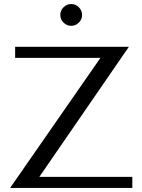

<svg xmlns="http://www.w3.org/2000/svg" viewBox="-20 -932 706 952"><path d="M55 -700V-645H478L30 0H636V-55H175L619 -700ZM279 -858Q279 -836 295 -820Q311 -804 333 -804Q355 -804 371 -820Q387 -836 387 -858Q387 -880 371 -896Q355 -912 333 -912Q311 -912 295 -896Q279 -880 279 -858Z"/></svg>

Font: Tenor Sans
Style: Regular
Weight: 400
Designer: Denis Masharov
Foundry: Denis Masharov
Version: Version 1.1